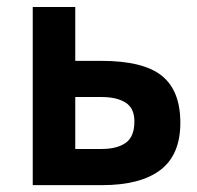

<svg xmlns="http://www.w3.org/2000/svg" viewBox="-20 -540 575 560"><path d="M277.5 0H75.5V-519.5H199.5V-362.5H275Q398 -362.5 452 -319Q506 -275.5 506 -182Q506 -88.5 447.8 -44.2Q389.5 0 277.5 0ZM276.5 -105.5Q321 -105.5 346.5 -123.2Q372 -141 372 -186Q372 -224.5 346.2 -240.8Q320.5 -257 276.5 -257H199.5V-105.5Z"/></svg>

Font: Acari Sans
Style: Bold
Weight: 700
Designer: Alfredo Marco Pradil and Stefan Peev (font) & Cristiano Sobral (main changes)
Foundry: Alfredo Marco Pradil and Stefan Peev (font) & Cristiano Sobral (main changes)
Version: Version 1.063; ttfautohint (v1.8.3)